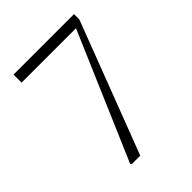

<svg xmlns="http://www.w3.org/2000/svg" viewBox="-206 -834 945 945"><g transform="rotate(-45 266.5 -361.5)"><path d="M156 0 149 -6 443 -691 436 -653V-667H54V-723H475V-686L213 0Z"/></g></svg>

Font: Noto Serif KR ExtraLight
Style: Regular
Weight: 200
Designer: Ryoko NISHIZUKA 西塚涼子 (kana & ideographs); Frank Grießhammer (Latin, Greek & Cyrillic); Wenlong ZHANG 张文龙 (bopomofo); San
Foundry: Adobe
Version: Version 2.002-H1;hotconv 1.1.0;makeotfexe 2.6.0